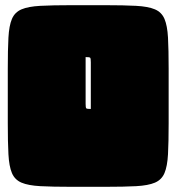

<svg xmlns="http://www.w3.org/2000/svg" viewBox="-20 -720 680 740"><path d="M385 -700Q458 -700 504.5 -697.5Q551 -695 577 -684Q603 -673 614 -647Q625 -621 627.5 -575Q630 -529 630 -455V-245Q630 -172 627.5 -125.5Q625 -79 614 -53Q603 -27 577 -16Q551 -5 505 -2.5Q459 0 385 0H255Q182 0 135.5 -2.5Q89 -5 63 -16Q37 -27 26 -53Q15 -79 12.5 -125.5Q10 -172 10 -245V-455Q10 -529 12.5 -575Q15 -621 26 -647Q37 -673 63 -684Q89 -695 135.5 -697.5Q182 -700 255 -700ZM310 -500V-320Q310 -305 312.5 -302.5Q315 -300 330 -300V-480Q330 -495 327.5 -497.5Q325 -500 310 -500Z"/></svg>

Font: Badeen Display
Style: Regular
Weight: 400
Version: Version 1.000; ttfautohint (v1.8.4.7-5d5b)